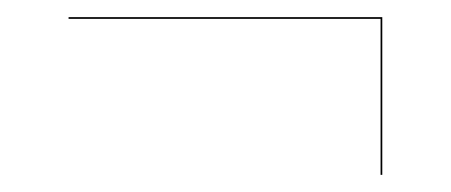

<svg xmlns="http://www.w3.org/2000/svg" viewBox="-20 -407 526 224"><path d="M424 -385V-203H426V-387H60V-385Z"/></svg>

Font: Bodoni* 96pt
Style: Bold Italic
Weight: 700
Italic angle: -13°
Version: Version 2.3